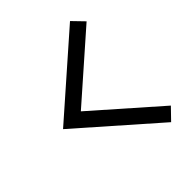

<svg xmlns="http://www.w3.org/2000/svg" viewBox="-208 -908 1015 1015"><g transform="rotate(-45 300.0 -400.0)"><path d="M483 -22 53 -400 483 -778 544 -715 186 -400 544 -85Z"/></g></svg>

Font: Victor Mono SemiBold
Style: Regular
Weight: 600
Monospace: yes
Designer: Rune Bjørnerås
Version: Version 1.561;gftools[0.9.30]